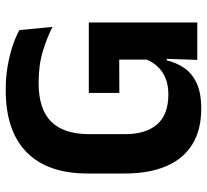

<svg xmlns="http://www.w3.org/2000/svg" viewBox="-46 -646 706 654"><g transform="rotate(-90 307.0 -319.0)"><path d="M264 13.5Q191 13.5 141.8 -17.2Q92.5 -48 67.8 -106.2Q43 -164.5 43 -247V-374Q43 -509.5 115.2 -581Q187.5 -652.5 327 -652.5Q372 -652.5 409.8 -645.8Q447.5 -639 478.2 -628.8Q509 -618.5 531.5 -606L542.5 -493Q506 -512 459 -526.2Q412 -540.5 352 -540.5Q262 -540.5 219.5 -497.5Q177 -454.5 177 -368V-246.5Q177 -175.5 210.2 -137Q243.5 -98.5 312.5 -98.5Q345 -98.5 368.5 -108.5Q392 -118.5 407.5 -135.5Q423 -152.5 431 -172.5V-306.5L449 -266L317.5 -265.5V-369.5H557.5V-103.5L428.5 -104Q420.5 -71 402.5 -44.5Q384.5 -18 351 -2.2Q317.5 13.5 264 13.5ZM430 0 434.5 -131.5H557.5V0Z"/></g></svg>

Font: Anek Kannada SemiBold
Style: Regular
Weight: 600
Version: Version 1.003